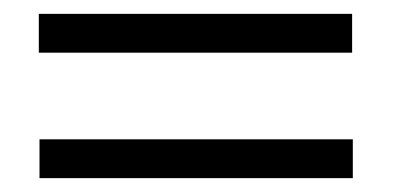

<svg xmlns="http://www.w3.org/2000/svg" viewBox="-20 -416 570 277"><path d="M36 -340V-396H488V-340ZM37 -159V-215H489V-159Z"/></svg>

Font: TypoPRO Titillium Text
Style: 250 wt
Weight: 300
Designer: Accademia di Belle Arti di Urbino and others
Foundry: Accademia di Belle Arti di Urbino and others.
Version: Version 25.000